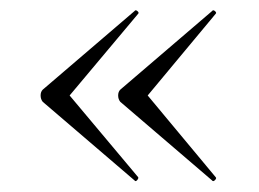

<svg xmlns="http://www.w3.org/2000/svg" viewBox="-20 -382 491 364"><path d="M235 -40 61 -189Q57 -194 57 -201Q57 -208 61 -212L235 -361Q237 -364 240.5 -361Q244 -358 242 -356L112 -201L242 -46Q243 -44 240 -40.5Q237 -37 235 -40ZM382 -40 208 -189Q204 -194 204 -201Q204 -208 208 -212L382 -361Q384 -364 387.5 -361Q391 -358 389 -356L260 -201L389 -46Q391 -44 387.5 -40.5Q384 -37 382 -40Z"/></svg>

Font: Cormorant Garamond Light
Style: Regular
Weight: 300
Designer: Christian Thalmann (Catharsis Fonts)
Foundry: Catharsis Fonts
Version: Version 4.001